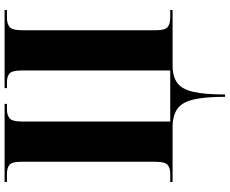

<svg xmlns="http://www.w3.org/2000/svg" viewBox="-100 -654 977 816"><g transform="rotate(-90 388.0 -245.5)"><path d="M385 223Q385 137 373.5 88.5Q362 40 333.5 20Q305 0 255 0H23V-10H58Q83 -10 96 -21.5Q109 -33 109 -74V-645Q109 -683 95.5 -693.5Q82 -704 57 -704H23V-714H355V-704H332Q307 -704 293.5 -692.5Q280 -681 280 -640V-10H497V-640Q497 -681 484.5 -692.5Q472 -704 447 -704H422V-714H754V-704H721Q695 -704 681.5 -692.5Q668 -681 668 -640V-70Q668 -32 681.5 -21Q695 -10 721 -10H754V0H519Q471 0 444 20Q417 40 406 88.5Q395 137 395 223Z"/></g></svg>

Font: Noto Serif Display SemiCondensed ExtraBold
Style: Regular
Weight: 800
Width: 4
Designer: Monotype Design Team
Foundry: Monotype Imaging Inc.
Version: Version 2.009